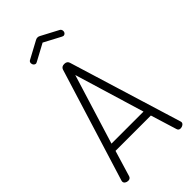

<svg xmlns="http://www.w3.org/2000/svg" viewBox="-288 -1030 1106 1106"><g transform="rotate(-45 265.0 -477.0)"><path d="M23 -22Q23 -26 24 -28L238 -719Q244 -737 266 -737Q288 -737 294 -719L506 -28Q506 -27 506.5 -25.5Q507 -24 507 -22Q507 -13 498 -6.5Q489 0 478 0Q462 0 458 -15L409 -174H121L73 -15Q68 0 51 0Q40 0 31.5 -6Q23 -12 23 -22ZM133 -876Q133 -888 144 -893L248 -949Q256 -954 265 -954Q274 -954 282 -949L386 -894Q397 -888 397 -874Q397 -866 391.5 -860Q386 -854 378 -854L369 -857L265 -912L161 -856Q160 -856 157 -854.5Q154 -853 153 -853Q145 -853 139 -859.5Q133 -866 133 -876ZM134 -220H395L266 -647Z"/></g></svg>

Font: Terminal Dosis
Style: Light
Weight: 300
Designer: EdgarTolentino, PabloImpallari, IginoMarini
Foundry: EdgarTolentino, PabloImpallari, IginoMarini
Version: Version 1.006